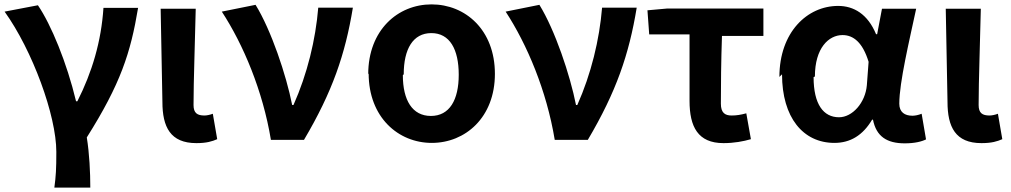

<svg xmlns="http://www.w3.org/2000/svg" viewBox="-20 -596 4613 876"><path d="M1 -543C128 -366 237 -69 237 97C237 176 235 208 228 260H392C392 191 388 105 376 31C530 -213 576 -355 610 -560H452C442 -407 400 -266 333 -134H327C285 -310 213 -484 153 -572Z M721 -131C721 -17 757 57 876 57C923 57 948 49 971 39L951 -77C938 -72 923 -69 913 -69C880 -69 863 -80 863 -117C863 -230 870 -409 873 -556H713Z M992 -543C1090 -393 1179 -182 1216 42H1367C1497 -178 1555 -348 1590 -561H1432C1420 -415 1382 -258 1319 -117H1313C1286 -254 1217 -459 1146 -574Z M1662 -261C1662 -61 1797 56 1950 56C2103 56 2238 -60 2238 -259C2238 -460 2103 -576 1949 -576C1795 -576 1660 -459 1660 -257ZM1822 -257C1822 -372 1864 -445 1948 -445C2032 -445 2073 -371 2073 -255C2073 -140 2031 -67 1946 -67C1861 -67 1818 -139 1818 -253Z M2287 -543C2385 -393 2474 -182 2511 42H2662C2792 -178 2850 -348 2885 -561H2727C2715 -415 2677 -258 2614 -117H2608C2581 -254 2512 -459 2441 -574Z M2942 -439H3126V-136C3126 -18 3164 57 3281 57C3329 57 3372 49 3406 39L3385 -79C3359 -72 3340 -69 3318 -69C3288 -69 3269 -81 3269 -123C3269 -208 3270 -319 3274 -432H3463V-557H3023L2934 -549Z M3548 -257C3548 -60 3644 56 3787 56C3860 56 3917 21 3959 -50H3963C3978 27 4027 58 4108 58C4153 58 4185 50 4205 40L4185 -77C4170 -71 4155 -68 4143 -68C4108 -68 4083 -84 4083 -123C4083 -220 4129 -411 4160 -556H4004L3982 -440H3977C3939 -532 3875 -569 3804 -569C3663 -569 3536 -449 3536 -245ZM3698 -247C3698 -377 3761 -436 3824 -436C3874 -436 3916 -402 3943 -314L3935 -207C3928 -127 3869 -61 3808 -61C3737 -61 3692 -120 3692 -244Z M4303 -131C4303 -17 4339 57 4458 57C4505 57 4530 49 4553 39L4533 -77C4520 -72 4505 -69 4495 -69C4462 -69 4445 -80 4445 -117C4445 -230 4452 -409 4455 -556H4295Z"/></svg>

Font: GenEiGothic-pro-Regular
Style: Bold
Weight: 700
Designer: Ryoko NISHIZUKA (kana & ideographs); Paul D. Hunt (Latin, Greek & Cyrillic); Wenlong ZHANG (bopomofo); Sandoll Communica
Foundry: Adobe Systems Incorporated; o_tamon
Version: Version 1.000.140830